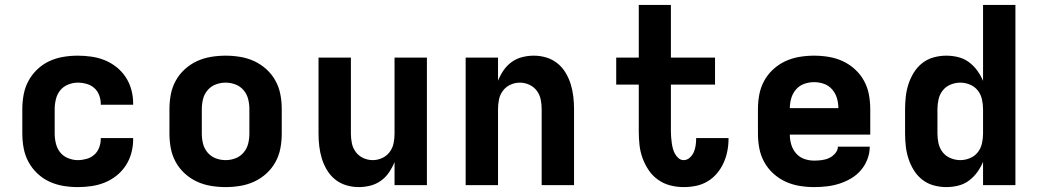

<svg xmlns="http://www.w3.org/2000/svg" viewBox="-20 -755 4240 783"><path d="M297 8Q267 8 237.5 3Q208 -2 181 -14.5Q154 -27 132 -48Q110 -69 96 -95Q82 -121 76.5 -150.5Q71 -180 71 -210V-310Q71 -340 76.5 -369.5Q82 -399 96 -425Q110 -451 132 -472Q154 -493 181 -505.5Q208 -518 237.5 -523Q267 -528 297 -528Q325 -528 353 -524Q381 -520 407 -509.5Q433 -499 455 -481.5Q477 -464 492.5 -440.5Q508 -417 515.5 -389.5Q523 -362 523 -334V-328H391V-331Q391 -349 384.5 -366.5Q378 -384 364.5 -396Q351 -408 333 -413Q315 -418 297 -418Q277 -418 257.5 -410Q238 -402 225.5 -386.5Q213 -371 208 -350.5Q203 -330 203 -310V-210Q203 -190 208 -169.5Q213 -149 225.5 -133.5Q238 -118 257.5 -110Q277 -102 297 -102Q315 -102 333 -107Q351 -112 364.5 -124Q378 -136 384.5 -153.5Q391 -171 391 -189V-192H523V-186Q523 -158 515.5 -130.5Q508 -103 492.5 -79.5Q477 -56 455 -38.5Q433 -21 407 -10.5Q381 0 353 4Q325 8 297 8Z M900 8Q870 8 840 3Q810 -2 783 -14.5Q756 -27 733.5 -47.5Q711 -68 696.5 -94.5Q682 -121 676.5 -150.5Q671 -180 671 -210V-310Q671 -340 676.5 -369.5Q682 -399 696.5 -425.5Q711 -452 733.5 -472.5Q756 -493 783 -505.5Q810 -518 840 -523Q870 -528 900 -528Q930 -528 960 -523Q990 -518 1017 -505.5Q1044 -493 1066.5 -472.5Q1089 -452 1103.5 -425.5Q1118 -399 1123.5 -369.5Q1129 -340 1129 -310V-210Q1129 -180 1123.5 -150.5Q1118 -121 1103.5 -94.5Q1089 -68 1066.5 -47.5Q1044 -27 1017 -14.5Q990 -2 960 3Q930 8 900 8ZM900 -102Q921 -102 940.5 -109.5Q960 -117 973.5 -133Q987 -149 992 -169Q997 -189 997 -210V-310Q997 -331 992 -351Q987 -371 973.5 -387Q960 -403 940.5 -410.5Q921 -418 900 -418Q879 -418 859.5 -410.5Q840 -403 826.5 -387Q813 -371 808 -351Q803 -331 803 -310V-210Q803 -189 808 -169Q813 -149 826.5 -133Q840 -117 859.5 -109.5Q879 -102 900 -102Z M1443 8Q1417 8 1392 0.5Q1367 -7 1347 -23Q1327 -39 1313.5 -61.5Q1300 -84 1292.5 -108.5Q1285 -133 1282 -158.5Q1279 -184 1279 -210V-520H1411V-210Q1411 -190 1415 -170.5Q1419 -151 1431 -135Q1443 -119 1461.5 -110.5Q1480 -102 1500 -102Q1520 -102 1538.5 -110.5Q1557 -119 1569 -135Q1581 -151 1585 -170.5Q1589 -190 1589 -210V-520H1721V0H1589V-94Q1580 -72 1566.5 -52Q1553 -32 1533.5 -18Q1514 -4 1490.5 2Q1467 8 1443 8Z M1879 0V-520H2011V-426Q2020 -448 2033.5 -468Q2047 -488 2066.5 -502Q2086 -516 2109.5 -522Q2133 -528 2157 -528Q2183 -528 2208 -520.5Q2233 -513 2253 -497Q2273 -481 2286.5 -458.5Q2300 -436 2307.5 -411.5Q2315 -387 2318 -361.5Q2321 -336 2321 -310V0H2189V-310Q2189 -330 2185 -349.5Q2181 -369 2169 -385Q2157 -401 2138.5 -409.5Q2120 -418 2100 -418Q2080 -418 2061.5 -409.5Q2043 -401 2031 -385Q2019 -369 2015 -349.5Q2011 -330 2011 -310V0Z M2768 8Q2740 8 2713 1Q2686 -6 2663.5 -22Q2641 -38 2625.5 -61Q2610 -84 2600.5 -110Q2591 -136 2588 -163.5Q2585 -191 2585 -219V-410H2493V-520H2585V-735H2716V-520H2896V-410H2716V-219Q2716 -207 2717 -195.5Q2718 -184 2719.5 -172.5Q2721 -161 2724 -149.5Q2727 -138 2732.5 -128Q2738 -118 2747 -110Q2756 -102 2768 -102Q2782 -102 2793 -112Q2804 -122 2809.5 -135Q2815 -148 2817 -162Q2819 -176 2819 -190V-192H2951V-188Q2951 -163 2946 -138Q2941 -113 2930.5 -90Q2920 -67 2903.5 -47.5Q2887 -28 2865 -15Q2843 -2 2818 3Q2793 8 2768 8Z M3300 8Q3270 8 3240 3Q3210 -2 3183 -14.5Q3156 -27 3133.5 -47.5Q3111 -68 3096.5 -94.5Q3082 -121 3076.5 -150.5Q3071 -180 3071 -210V-310Q3071 -340 3076.5 -369.5Q3082 -399 3096.5 -425.5Q3111 -452 3133.5 -472.5Q3156 -493 3183 -505.5Q3210 -518 3240 -523Q3270 -528 3300 -528Q3330 -528 3360 -523Q3390 -518 3417 -505.5Q3444 -493 3466.5 -472.5Q3489 -452 3503.5 -425.5Q3518 -399 3523.5 -369.5Q3529 -340 3529 -310V-206H3201Q3201 -185 3207 -165Q3213 -145 3226.5 -129.5Q3240 -114 3259.5 -107Q3279 -100 3300 -100Q3315 -100 3331 -102Q3347 -104 3361 -110.5Q3375 -117 3386 -129.5Q3397 -142 3397 -157H3527Q3527 -131 3517.5 -106Q3508 -81 3491 -61Q3474 -41 3451 -27.5Q3428 -14 3403 -6Q3378 2 3352 5Q3326 8 3300 8ZM3201 -314H3399Q3399 -335 3393 -355Q3387 -375 3373.5 -390.5Q3360 -406 3340.5 -413Q3321 -420 3300 -420Q3279 -420 3259.5 -413Q3240 -406 3226.5 -390.5Q3213 -375 3207 -355Q3201 -335 3201 -314Z M3839 8Q3813 8 3787.5 1Q3762 -6 3741.5 -22Q3721 -38 3707 -60.5Q3693 -83 3685 -107.5Q3677 -132 3674 -158Q3671 -184 3671 -210V-310Q3671 -336 3674 -362Q3677 -388 3685 -412.5Q3693 -437 3707 -459.5Q3721 -482 3741.5 -498Q3762 -514 3787.5 -521Q3813 -528 3839 -528Q3864 -528 3888 -522Q3912 -516 3931.5 -501.5Q3951 -487 3965.5 -467Q3980 -447 3989 -425V-735H4121V0H3989V-95Q3980 -73 3965.5 -53Q3951 -33 3931.5 -18.5Q3912 -4 3888 2Q3864 8 3839 8ZM3896 -102Q3916 -102 3935.5 -110Q3955 -118 3967.5 -134Q3980 -150 3984.5 -170Q3989 -190 3989 -210V-310Q3989 -330 3984.5 -350Q3980 -370 3967.5 -386Q3955 -402 3935.5 -410Q3916 -418 3896 -418Q3876 -418 3856.5 -410Q3837 -402 3824.5 -386Q3812 -370 3807.5 -350Q3803 -330 3803 -310V-210Q3803 -190 3807.5 -170Q3812 -150 3824.5 -134Q3837 -118 3856.5 -110Q3876 -102 3896 -102Z"/></svg>

Font: Iosevka Extrabold Extended
Style: Regular
Weight: 800
Width: 7
Monospace: yes
Designer: Belleve Invis
Foundry: Belleve Invis
Version: Version 32.5.0; ttfautohint (v1.8.4)